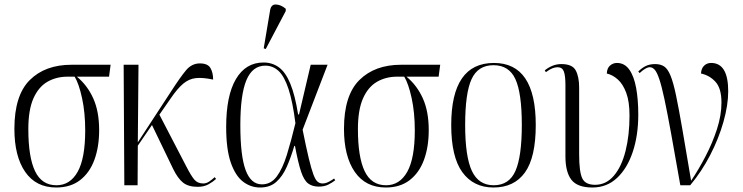

<svg xmlns="http://www.w3.org/2000/svg" viewBox="-20 -824 3303 854"><path d="M230 10Q140 10 92 -59.5Q44 -129 44 -251Q44 -400 112.5 -468Q181 -536 298 -536H472L465 -483H322Q369 -444 395 -386Q421 -328 421 -245Q421 -171 400 -113.5Q379 -56 336.5 -23Q294 10 230 10ZM231 0Q292 0 325.5 -60Q359 -120 359 -244Q359 -323 345 -387.5Q331 -452 312 -483H281Q230 -483 190.5 -460Q151 -437 128.5 -386Q106 -335 106 -250Q106 -125 136 -62.5Q166 0 231 0Z M533 0 530 -536H596L593 -191L742 -419Q782 -481 807.5 -511.5Q833 -542 869 -542Q904 -542 916 -521.5Q928 -501 928 -470Q881 -480 850.5 -476.5Q820 -473 794.5 -451.5Q769 -430 739 -386L689 -314L809 -83Q830 -42 844.5 -25Q859 -8 884 -8Q898 -8 910.5 -16.5Q923 -25 935 -36L941 -28Q927 -15 907 -4Q887 7 859 7Q818 7 794.5 -11.5Q771 -30 750 -73L656 -268L593 -176L592 0Z M1137 10Q1095 10 1061 -16Q1027 -42 1006.5 -101Q986 -160 986 -259Q986 -399 1029.5 -472.5Q1073 -546 1152 -546Q1191 -546 1220.5 -524.5Q1250 -503 1271 -452.5Q1292 -402 1306 -315H1310L1362 -536H1437L1326 -247Q1342 -167 1353.5 -119.5Q1365 -72 1374 -48Q1383 -24 1392.5 -16Q1402 -8 1415 -8Q1428 -8 1442.5 -15.5Q1457 -23 1466 -30L1471 -22Q1458 -12 1440.5 -3Q1423 6 1398 6Q1369 6 1350.5 -8Q1332 -22 1319 -61Q1306 -100 1292 -175H1289Q1274 -124 1255.5 -82Q1237 -40 1209 -15Q1181 10 1137 10ZM1145 -4Q1185 -4 1211 -39Q1237 -74 1256 -135.5Q1275 -197 1294 -276Q1282 -371 1263.5 -427.5Q1245 -484 1219.5 -508Q1194 -532 1160 -532Q1103 -532 1076 -467.5Q1049 -403 1049 -267Q1049 -131 1072.5 -67.5Q1096 -4 1145 -4ZM1162 -606 1153 -609 1181 -776Q1185 -805 1207.5 -804Q1230 -803 1251 -785V-775Z M1696 10Q1606 10 1558 -59.5Q1510 -129 1510 -251Q1510 -400 1578.5 -468Q1647 -536 1764 -536H1938L1931 -483H1788Q1835 -444 1861 -386Q1887 -328 1887 -245Q1887 -171 1866 -113.5Q1845 -56 1802.5 -23Q1760 10 1696 10ZM1697 0Q1758 0 1791.5 -60Q1825 -120 1825 -244Q1825 -323 1811 -387.5Q1797 -452 1778 -483H1747Q1696 -483 1656.5 -460Q1617 -437 1594.5 -386Q1572 -335 1572 -250Q1572 -125 1602 -62.5Q1632 0 1697 0Z M2175 10Q2086 10 2036.5 -58Q1987 -126 1987 -268Q1987 -544 2177 -544Q2363 -544 2363 -268Q2363 -124 2315 -57Q2267 10 2175 10ZM2176 0Q2245 0 2273 -64.5Q2301 -129 2301 -268Q2301 -410 2272.5 -472Q2244 -534 2175 -534Q2106 -534 2077.5 -472Q2049 -410 2049 -268Q2049 -127 2079 -63.5Q2109 0 2176 0Z M2615 10Q2548 10 2521.5 -24.5Q2495 -59 2495 -128V-445Q2495 -487 2488 -506Q2481 -525 2460 -525Q2449 -525 2436.5 -520Q2424 -515 2408 -503L2403 -511Q2419 -524 2437.5 -531.5Q2456 -539 2477 -539Q2526 -539 2541 -510.5Q2556 -482 2556 -434V-137Q2556 -61 2569.5 -31.5Q2583 -2 2627 -2Q2676 -2 2710.5 -42.5Q2745 -83 2762.5 -153Q2780 -223 2780 -310Q2780 -372 2765.5 -411Q2751 -450 2728 -470.5Q2705 -491 2679 -497Q2680 -521 2693.5 -532.5Q2707 -544 2724 -544Q2758 -544 2779 -514.5Q2800 -485 2809.5 -433Q2819 -381 2819 -314Q2819 -222 2794.5 -148.5Q2770 -75 2724.5 -32.5Q2679 10 2615 10Z M3006 0Q2982 -137 2965 -230.5Q2948 -324 2935.5 -382.5Q2923 -441 2912.5 -472Q2902 -503 2892 -514Q2882 -525 2870 -525Q2853 -525 2825 -499L2819 -506Q2835 -522 2852.5 -530.5Q2870 -539 2894 -539Q2918 -539 2934 -528.5Q2950 -518 2962.5 -487.5Q2975 -457 2987 -399.5Q2999 -342 3015 -249.5Q3031 -157 3054 -20Q3087 -69 3118 -128.5Q3149 -188 3169 -249.5Q3189 -311 3189 -368Q3189 -431 3162.5 -460Q3136 -489 3098 -497Q3099 -519 3111.5 -531.5Q3124 -544 3143 -544Q3219 -544 3219 -418Q3219 -357 3198 -282.5Q3177 -208 3139 -134.5Q3101 -61 3050 0Z"/></svg>

Font: Noto Serif Display Condensed Light
Style: Regular
Weight: 300
Width: 3
Designer: Monotype Design Team
Foundry: Monotype Imaging Inc.
Version: Version 2.009